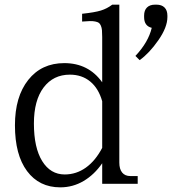

<svg xmlns="http://www.w3.org/2000/svg" viewBox="-20 -786 736 821"><path d="M490.2 -90.8Q490.2 -63 502.4 -48.1Q514.6 -33.2 537.1 -33.2H568.8V0H417V-87.9Q383.3 -39.1 337.4 -12Q291.5 15.1 237.8 15.1Q147.5 15.1 95.7 -54.4Q43.9 -124 43.9 -250Q43.9 -372.6 100.8 -444.3Q157.7 -516.1 254.9 -516.1Q358.4 -516.1 417 -434.1V-627.9Q417 -646 416 -656.7Q415 -667.5 411.4 -676Q407.7 -684.6 402.8 -688.2Q397.9 -691.9 387 -694.1Q376 -696.3 364 -695.8Q352.1 -695.3 331.1 -693.8V-727.1Q385.3 -732.9 411.4 -741Q437.5 -749 460 -766.1H490.2ZM125 -257.8Q125 -154.3 160.4 -97.2Q195.8 -40 256.8 -40Q306.2 -40 347.2 -69.3Q388.2 -98.6 417 -153.8V-353Q401.4 -408.2 365.7 -437.5Q330.1 -466.8 278.8 -466.8Q208 -466.8 166.5 -411.9Q125 -356.9 125 -257.8ZM559.1 -546.9Q614.3 -605.5 628.9 -667Q596.2 -674.8 596.2 -712.9V-719.2Q596.2 -741.7 608.4 -753.9Q620.6 -766.1 643.1 -766.1H648.9Q671.4 -766.1 683.6 -753.9Q695.8 -741.7 695.8 -719.2V-712.9Q695.8 -669.4 657 -613.8Q618.2 -558.1 577.1 -528.8Z"/></svg>

Font: LT Superior Serif
Style: Regular
Weight: 400
Designer: Daniel Lyons
Foundry: LyonsType
Version: Version 2.120;FEAKit 1.0